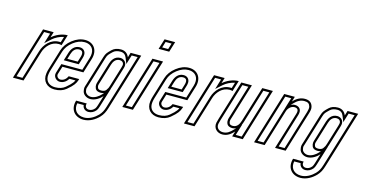

<svg xmlns="http://www.w3.org/2000/svg" viewBox="-84 -1075 3244 1679"><g transform="rotate(15 1538.0 -235.5)"><path d="M376.2 -384 406.2 -482C352.7 -482 298.5 -455.4 264.8 -425L280.3 -476H184.3L38.8 0H134.8L220.1 -279C236.5 -332.7 283 -388 350.4 -388C359.6 -388 368.7 -386.3 376.2 -384ZM362.4 -407.3C358 -407.8 354.6 -408 350.4 -408C270.9 -408 219 -343.6 201 -284.8L120 -20H65.8L199.1 -456H253.3L224.6 -362L278.1 -410.1C302.6 -432.1 340.7 -452.5 378.4 -459.4Z M442.6 -91C423 -91 403.9 -111.7 410.4 -133L432.1 -204H622.1L662.5 -336C688.4 -420.6 642.7 -482 565.1 -482C525.8 -482 487.5 -467.5 450.3 -438.5C413.1 -409.5 388.5 -375.3 376.5 -336L321.2 -155C316.9 -141 313.7 -126.8 311.7 -112.5C301.4 -41 347.3 6 414.9 6C457.6 6 492.3 -5.2 519.2 -27.5C546 -49.8 564.8 -68.3 575.6 -83C586.5 -97.7 594.1 -112.3 598.6 -127L602 -138H507C496.3 -114.3 474.5 -91 442.6 -91ZM535.4 -388C569.4 -388 574.7 -362.8 564.4 -329L550 -282H456L470.4 -329C480.5 -362.2 499.7 -388 535.4 -388ZM442.6 -71C479.7 -71 505.4 -95.1 519.1 -118H573.6C569.3 -109.1 565.5 -102.9 559.5 -94.9C550.5 -82.6 532.6 -64.7 506.4 -42.9C483.7 -24 454.1 -14 414.9 -14C409.3 -14 403.9 -14.4 398.8 -15.1C352.2 -21.6 323.7 -55.2 331.5 -109.7C333.4 -123 336.3 -136.1 340.3 -149.2L395.6 -330.2C406.3 -365.2 428.1 -395.8 462.6 -422.7C497.1 -449.6 530.9 -462 565.1 -462C576.5 -462 586.7 -460.5 595.8 -457.8C638.3 -445 662.4 -404.2 643.4 -341.8L607.3 -224H417.3L391.3 -138.8C380.3 -102.8 411 -71 442.6 -71ZM535.4 -408C487.4 -408 462.4 -371.2 451.2 -334.8L429 -262H564.8L583.5 -323.2C586.9 -334.3 589 -345.1 589.1 -355.8C589.2 -384.3 569.8 -408 535.4 -408Z M889.1 -483C855.1 -483 828.4 -473.5 808.9 -454.5C777.3 -423.7 767.2 -414.6 756 -378L675.3 -114C666 -83.7 660.6 -77.2 667.7 -45C673.9 -16.6 704.6 6 740.6 6C784 6 823.8 -23.5 846.4 -49L819.2 40C814.7 54.7 810.1 65.3 805.4 72C790.6 90 773.2 99 753.2 99C726.9 99 712.2 79.3 720.8 51H624.8C598.7 136.4 650.8 196 728.5 196C785.3 196 834.1 163.2 865.4 131C890.6 104.6 903.3 78.9 915.2 40L1073 -476H977L963.5 -432C951.8 -461.1 928.1 -483 889.1 -483ZM937.9 -353C937.2 -347.7 935.5 -340.3 932.6 -331L877.3 -150C872 -132.8 869.8 -127.2 856.6 -108.5C848.4 -96.8 833.9 -91 813.3 -91C795.9 -91 785.4 -95.7 781.5 -105C773.7 -124.3 776.4 -130.7 782.3 -150L837.6 -331C845.9 -358 863 -390 902.7 -390C922.8 -390 940.6 -376.3 937.9 -353ZM889.1 -463C919.3 -463 935.6 -447.9 945 -424.5L966.1 -372L991.8 -456H1045.9L896.1 34.2C884.6 71.6 873.7 93.3 851 117.1C821.9 147 777.4 176 728.5 176C720.3 176 712.5 175.2 705.3 173.8C657.5 164.3 629.3 126.8 640.4 71H698.5C701.2 101.2 725 119 753.2 119C779.7 119 803.1 106.2 820.9 84.7L821.3 84.1L821.8 83.5C828.6 73.8 833.5 61.6 838.3 45.8L892.3 -130.7L831.5 -62.3C810.8 -39.1 775 -14 740.6 -14C712.2 -14 691 -32.1 687.2 -49.3C680.9 -78 684.3 -75 694.4 -108.2L775.1 -372.2C785.4 -405.6 790.5 -408.6 822.9 -440.2C837.9 -454.9 858.8 -463 889.1 -463ZM957.7 -350.7C962.1 -387.9 931.5 -410 902.7 -410C849.2 -410 827.3 -365.5 818.5 -336.8L763.2 -155.8C757.6 -137.7 753.4 -121 763 -97.4C771.6 -76.4 793.7 -71 813.3 -71C837.3 -71 859.7 -78.1 873 -97C886.4 -116 891.1 -126.7 896.4 -144.2L951.8 -325.2C954.8 -335.1 956.9 -343.2 957.7 -350.7Z M1029 0H1125L1270.6 -476H1174.6ZM1204.2 -573H1300.2L1329 -667H1233ZM1056.1 -20 1189.4 -456H1243.5L1110.2 -20ZM1231.3 -593 1247.8 -647H1301.9L1285.4 -593Z M1383.6 -91C1364 -91 1344.9 -111.7 1351.4 -133L1373.1 -204H1563.1L1603.5 -336C1629.4 -420.6 1583.7 -482 1506.1 -482C1466.8 -482 1428.5 -467.5 1391.3 -438.5C1354.1 -409.5 1329.5 -375.3 1317.5 -336L1262.2 -155C1257.9 -141 1254.7 -126.8 1252.7 -112.5C1242.4 -41 1288.3 6 1355.9 6C1398.6 6 1433.3 -5.2 1460.2 -27.5C1487 -49.8 1505.8 -68.3 1516.6 -83C1527.5 -97.7 1535.1 -112.3 1539.6 -127L1543 -138H1448C1437.3 -114.3 1415.5 -91 1383.6 -91ZM1476.4 -388C1510.4 -388 1515.7 -362.8 1505.4 -329L1491 -282H1397L1411.4 -329C1421.5 -362.2 1440.7 -388 1476.4 -388ZM1383.6 -71C1420.7 -71 1446.4 -95.1 1460.1 -118H1514.6C1510.3 -109.1 1506.5 -102.9 1500.5 -94.9C1491.5 -82.6 1473.6 -64.7 1447.4 -42.9C1424.7 -24 1395.1 -14 1355.9 -14C1350.3 -14 1344.9 -14.4 1339.8 -15.1C1293.2 -21.6 1264.7 -55.2 1272.5 -109.7C1274.4 -123 1277.3 -136.1 1281.3 -149.2L1336.6 -330.2C1347.3 -365.2 1369.1 -395.8 1403.6 -422.7C1438.1 -449.6 1471.9 -462 1506.1 -462C1517.5 -462 1527.7 -460.5 1536.8 -457.8C1579.3 -445 1603.4 -404.2 1584.4 -341.8L1548.3 -224H1358.3L1332.3 -138.8C1321.3 -102.8 1352 -71 1383.6 -71ZM1476.4 -408C1428.4 -408 1403.4 -371.2 1392.2 -334.8L1370 -262H1505.8L1524.5 -323.2C1527.9 -334.3 1530 -345.1 1530.1 -355.8C1530.2 -384.3 1510.8 -408 1476.4 -408Z M1924.2 -384 1954.2 -482C1900.7 -482 1846.5 -455.4 1812.8 -425L1828.3 -476H1732.3L1586.8 0H1682.8L1768.1 -279C1784.5 -332.7 1831 -388 1898.4 -388C1907.6 -388 1916.7 -386.3 1924.2 -384ZM1910.4 -407.3C1906 -407.8 1902.6 -408 1898.4 -408C1818.9 -408 1767 -343.6 1749 -284.8L1668 -20H1613.8L1747.1 -456H1801.3L1772.6 -362L1826.1 -410.1C1850.6 -432.1 1888.7 -452.5 1926.4 -459.4Z M2038.2 -48 2023.5 0H2119.5L2265 -476H2169L2070.6 -154C2061.4 -124 2044.4 -90 2005 -90C1987.7 -90 1977.1 -95 1973.1 -105C1965.5 -124.4 1971.7 -137.9 1976.6 -154L2075 -476H1979L1869.6 -118C1864.5 -101.3 1861.1 -88.7 1859.5 -80C1849.8 -29.1 1888 6 1934.7 6C1982.1 6 2011.4 -20.1 2038.2 -48ZM2077.8 -118.2C2083 -128.3 2086.8 -138.7 2089.7 -148.2L2183.8 -456H2238L2104.7 -20H2050.5L2081.8 -122.4ZM2038.8 -77.5 2023.8 -61.8C1997.4 -34.4 1973.7 -14 1934.7 -14C1930.3 -14 1926 -14.4 1921.9 -15.2C1892.3 -20.6 1872.8 -43.2 1879.1 -76.3C1880.5 -83.6 1883.7 -95.9 1888.7 -112.2L1993.8 -456H2048L1957.5 -159.8C1953.3 -146.1 1943.9 -124.5 1954.5 -97.7C1962.9 -76.4 1984.9 -70 2005 -70C2017.1 -70 2028.8 -72.8 2038.8 -77.5Z M2626.2 -433C2616.9 -465.7 2592.9 -482 2554.2 -482C2516.2 -482 2481.2 -464.7 2449.3 -430L2463.4 -476H2367.4L2221.8 0H2317.8L2420.2 -335C2427.7 -359.5 2452.9 -388 2483.5 -388C2514.8 -388 2525.1 -370.3 2514.2 -335L2411.8 0H2507.8L2621 -370C2626.4 -387.8 2633.2 -413.8 2626.2 -433ZM2406.2 -353.6C2404.2 -349.4 2402.4 -344.9 2401.1 -340.8L2303 -20H2248.9L2382.2 -456H2436.3L2404.5 -351.8ZM2447.2 -398.2 2464 -416.4C2493.3 -448.2 2522.8 -462 2554.2 -462C2586.4 -462 2600.2 -451.2 2607 -427.5L2607.2 -426.8L2607.4 -426.2C2611.2 -415.6 2607.2 -393.5 2601.8 -375.8L2493 -20H2438.9L2533.4 -329.2C2536.5 -339.5 2538.4 -349.1 2538.4 -358.6C2538.5 -390.3 2513.7 -408 2483.5 -408C2470.3 -408 2457.8 -404 2447.2 -398.2Z M2853.1 -483C2819.1 -483 2792.4 -473.5 2772.9 -454.5C2741.3 -423.7 2731.2 -414.6 2720 -378L2639.3 -114C2630 -83.7 2624.6 -77.2 2631.7 -45C2637.9 -16.6 2668.6 6 2704.6 6C2748 6 2787.8 -23.5 2810.4 -49L2783.2 40C2778.7 54.7 2774.1 65.3 2769.4 72C2754.6 90 2737.2 99 2717.2 99C2690.9 99 2676.2 79.3 2684.8 51H2588.8C2562.7 136.4 2614.8 196 2692.5 196C2749.3 196 2798.1 163.2 2829.4 131C2854.6 104.6 2867.3 78.9 2879.2 40L3037 -476H2941L2927.5 -432C2915.8 -461.1 2892.1 -483 2853.1 -483ZM2901.9 -353C2901.2 -347.7 2899.5 -340.3 2896.6 -331L2841.3 -150C2836 -132.8 2833.8 -127.2 2820.6 -108.5C2812.4 -96.8 2797.9 -91 2777.3 -91C2759.9 -91 2749.4 -95.7 2745.5 -105C2737.7 -124.3 2740.4 -130.7 2746.3 -150L2801.6 -331C2809.9 -358 2827 -390 2866.7 -390C2886.8 -390 2904.6 -376.3 2901.9 -353ZM2853.1 -463C2883.3 -463 2899.6 -447.9 2909 -424.5L2930.1 -372L2955.8 -456H3009.9L2860.1 34.2C2848.6 71.6 2837.7 93.3 2815 117.1C2785.9 147 2741.4 176 2692.5 176C2684.3 176 2676.5 175.2 2669.3 173.8C2621.5 164.3 2593.3 126.8 2604.4 71H2662.5C2665.2 101.2 2689 119 2717.2 119C2743.7 119 2767.1 106.2 2784.9 84.7L2785.3 84.1L2785.8 83.5C2792.6 73.8 2797.5 61.6 2802.3 45.8L2856.3 -130.7L2795.5 -62.3C2774.8 -39.1 2739 -14 2704.6 -14C2676.2 -14 2655 -32.1 2651.2 -49.3C2644.9 -78 2648.3 -75 2658.4 -108.2L2739.1 -372.2C2749.4 -405.6 2754.5 -408.6 2786.9 -440.2C2801.9 -454.9 2822.8 -463 2853.1 -463ZM2921.7 -350.7C2926.1 -387.9 2895.5 -410 2866.7 -410C2813.2 -410 2791.3 -365.5 2782.5 -336.8L2727.2 -155.8C2721.6 -137.7 2717.4 -121 2727 -97.4C2735.6 -76.4 2757.7 -71 2777.3 -71C2801.3 -71 2823.7 -78.1 2837 -97C2850.4 -116 2855.1 -126.7 2860.4 -144.2L2915.8 -325.2C2918.8 -335.1 2920.9 -343.2 2921.7 -350.7Z"/></g></svg>

Font: Din Kursivschrift
Style: EngGhost
Weight: 400
Version: Version 1.089